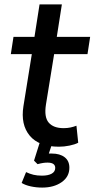

<svg xmlns="http://www.w3.org/2000/svg" viewBox="-20 -655 428 869"><path d="M247 9Q156 9 114.5 -41Q73 -91 86 -174L124 -410H29L41 -488H136L159 -635H260L237 -488H388L376 -410H225L188 -182Q179 -125 200.5 -100Q222 -75 268 -75Q285 -75 299 -78Q313 -81 326 -86L334 -9Q319 -1 294.5 4Q270 9 247 9ZM171 194Q144 194 119 188.5Q94 183 78 173L98 124Q115 132 131.5 136Q148 140 170 140Q198 140 214 131Q230 122 230 105Q230 81 195 81Q185 81 175 82.5Q165 84 150 88L134 72L163 -20H221L201 40Q209 40 215 40Q251 40 272.5 56.5Q294 73 294 104Q294 145 259 169.5Q224 194 171 194Z"/></svg>

Font: Nunito Sans SemiBold
Style: Italic
Weight: 600
Italic angle: -9°
Designer: Vernon Adams
Foundry: Vernon Adams
Version: Version 3.006; ttfautohint (v1.8.3)